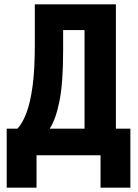

<svg xmlns="http://www.w3.org/2000/svg" viewBox="-20 -718 640 888"><path d="M11 -123H61Q84 -148 102 -195Q120 -242 130.5 -318.5Q141 -395 141 -507V-698H516V-123H583V150H445V0H149V150H11ZM371 -579H272V-485Q272 -337 255.5 -252.5Q239 -168 210 -123H371Z"/></svg>

Font: Lilex Nerd Font
Style: Bold
Weight: 700
Designer: Mike Abbink, Paul van der Laan, Pieter van Rosmalen, Mikhael Khrustik
Foundry: Mikhael Khrustik
Version: Version 2.400; ttfautohint (v1.8.4.7-5d5b);Nerd Fonts 3.3.0